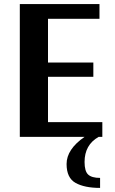

<svg xmlns="http://www.w3.org/2000/svg" viewBox="-20 -670 564 940"><path d="M470 250Q394 250 350 225.5Q306 201 306 133Q306 61 394 0H77V-650H467V-578H215V-364H437V-294H215V-72H481V0H463Q394 39 394 123Q394 168 411.5 184.5Q429 201 470 201Z"/></svg>

Font: Arsenal
Style: Bold
Weight: 700
Designer: Andrij Shevchenko
Foundry: Stairsfor
Version: Version 2.001;PS 002.001;hotconv 1.0.88;makeotf.lib2.5.64775